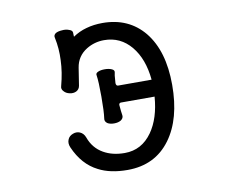

<svg xmlns="http://www.w3.org/2000/svg" viewBox="-79 -815 1158 938"><g transform="rotate(-10 500.0 -346.5)"><path d="M672.9 -396.5H506.8Q497.1 -396.5 496.1 -410.2Q496.1 -418.9 499 -447.3L502 -463.9Q503.9 -474.6 489.3 -480.5Q475.6 -486.3 456.1 -486.3Q435.5 -486.3 422.9 -480.5Q409.2 -474.6 412.1 -463.9Q417 -432.6 417 -357.4Q417 -283.2 412.1 -250Q409.2 -235.4 422.9 -225.6Q435.5 -217.8 456.1 -217.8Q475.6 -217.8 489.3 -225.6Q503.9 -235.4 502 -250L499 -271.5Q496.1 -295.9 496.1 -302.7Q497.1 -312.5 506.8 -312.5H672.9Q665 -206.1 618.2 -139.6Q566.4 -66.4 482.4 -66.4Q420.9 -66.4 377 -91.8Q329.1 -119.1 309.6 -173.8Q301.8 -195.3 283.2 -203.1Q266.6 -210 249 -203.1Q230.5 -196.3 223.6 -180.7Q214.8 -162.1 224.6 -139.6Q263.7 -49.8 337.9 -12.7Q395.5 17.6 481.4 17.6Q618.2 17.6 694.3 -85.9Q767.6 -185.5 767.6 -354.5Q767.6 -522.5 690.4 -618.2Q614.3 -710.9 484.4 -710.9Q440.4 -710.9 403.3 -700.2Q367.2 -690.4 335.9 -668.9L335 -690.4Q334 -701.2 317.4 -706.1Q302.7 -711.9 284.2 -710Q263.7 -709 252 -702.1Q239.3 -693.4 243.2 -679.7Q254.9 -625 252 -567.4Q250 -507.8 232.4 -442.4Q227.5 -427.7 239.3 -416Q249 -404.3 267.6 -400.4Q285.2 -396.5 299.8 -403.3Q315.4 -411.1 318.4 -428.7L332 -515.6Q340.8 -572.3 389.6 -602.5Q429.7 -627 477.5 -627Q558.6 -627 611.3 -563.5Q663.1 -501 672.9 -396.5Z"/></g></svg>

Font: GungsuhChe
Style: Regular
Weight: 400
Monospace: yes
Version: Version 2.21